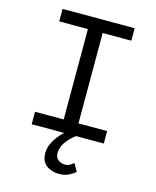

<svg xmlns="http://www.w3.org/2000/svg" viewBox="-128 -743 857 1055"><g transform="rotate(15 300.0 -215.5)"><path d="M311 225Q267 225 237.5 202.5Q208 180 208 134Q208 106 219 81.5Q230 57 246 36.5Q262 16 279 0H95V-71H258V-585H95V-656H505V-585H342V-71H505V0H347Q310 28 291.5 57.5Q273 87 273 115Q273 142 290 154.5Q307 167 328 167Q344 167 356 160Q368 153 377 145L402 189Q385 204 362.5 214.5Q340 225 311 225Z"/></g></svg>

Font: Source Code Variable
Style: Regular
Weight: 400
Monospace: yes
Designer: Paul D. Hunt, Teo Tuominen
Foundry: Adobe Systems Incorporated
Version: Version 1.010;hotconv 1.0.106;makeotfexe 2.5.65593